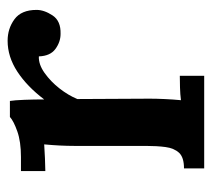

<svg xmlns="http://www.w3.org/2000/svg" viewBox="-46 -510 556 504"><g transform="rotate(-90 232.0 -258.0)"><path d="M42 -53Q71 -53 83 -66Q95 -79 98 -101.5Q101 -124 101 -153V-341Q101 -359 102 -379Q103 -399 105 -420Q89 -419 68.5 -418Q48 -417 35 -417V-481H72Q112 -481 139 -490.5Q166 -500 177 -510H219Q221 -498 222 -472Q223 -446 223 -420Q257 -465 296 -490.5Q335 -516 377 -516Q409 -516 433.5 -498Q458 -480 458 -440Q458 -420 443.5 -398Q429 -376 395 -377Q374 -377 355.5 -390.5Q337 -404 336 -434Q315 -435 292.5 -419Q270 -403 252 -380Q234 -357 224 -333L225 -143Q225 -126 224 -104Q223 -82 221 -61Q236 -63 254.5 -63.5Q273 -64 285 -64V0H42Z"/></g></svg>

Font: Lora SemiBold
Style: Regular
Weight: 600
Designer: Olga Karpushina, Alexei Vanyashin (Cyrillic)
Foundry: Cyreal
Version: Version 3.011; ttfautohint (v1.8.4.7-5d5b)